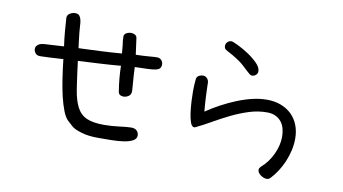

<svg xmlns="http://www.w3.org/2000/svg" viewBox="-68 -668 1746 978"><g transform="rotate(10 804.5 -179.0)"><path d="M209 -475.6V-479.5Q209 -493.2 222.2 -501.5Q235.4 -509.8 249 -509.8Q264.6 -509.8 271.5 -501.5Q278.3 -493.2 281.2 -480.5Q284.2 -467.8 284.7 -451.2Q285.2 -434.6 287.1 -418.9Q289.1 -399.4 291.5 -378.9Q293.9 -358.4 296.9 -336.9Q348.6 -338.9 404.8 -341.3Q460.9 -343.8 519.5 -348.6L515.6 -391.6Q513.7 -402.3 512.7 -413.1Q511.7 -423.8 511.7 -434.6Q511.7 -447.3 523.4 -453.6Q535.2 -460 547.9 -460Q558.6 -460 567.4 -455.1Q576.2 -450.2 578.1 -440.4L589.8 -354.5Q629.9 -355.5 657.7 -357.9Q685.5 -360.4 699.2 -360.4Q712.9 -360.4 721.7 -351.1Q730.5 -341.8 730.5 -329.1Q730.5 -315.4 723.6 -308.1Q716.8 -300.8 701.2 -297.9Q685.5 -294.9 659.7 -293.9Q633.8 -293 595.7 -292Q597.7 -245.1 600.6 -212.4Q603.5 -179.7 603.5 -172.9V-168Q603.5 -150.4 590.8 -142.1Q578.1 -133.8 564.5 -133.8Q553.7 -133.8 545.9 -139.2Q538.1 -144.5 537.1 -157.2Q526.4 -221.7 525.4 -286.1Q469.7 -281.2 415 -278.3Q360.4 -275.4 304.7 -272.5Q315.4 -187.5 324.2 -130.4Q333 -73.2 351.1 -38.6Q369.1 -3.9 401.9 10.7Q434.6 25.4 493.2 25.4Q511.7 25.4 532.2 23.9Q552.7 22.5 571.3 20Q589.8 17.6 605.5 16.1Q621.1 14.6 631.8 14.6Q651.4 14.6 661.1 24.9Q670.9 35.2 670.9 48.8Q670.9 66.4 653.3 76.2Q635.7 85.9 607.4 90.3Q579.1 94.7 543.5 95.2Q507.8 95.7 471.7 95.7Q422.9 95.7 387.7 85Q352.5 74.2 338.9 63.5L308.6 36.1Q293.9 21.5 282.2 -8.3Q270.5 -38.1 260.7 -78.6Q251 -119.1 243.7 -167.5Q236.3 -215.8 230.5 -268.6Q186.5 -265.6 155.3 -264.2Q124 -262.7 111.3 -262.7Q94.7 -262.7 86.4 -272.9Q78.1 -283.2 78.1 -295.9Q78.1 -306.6 88.4 -315.9Q98.6 -325.2 121.1 -327.1L222.7 -333Q216.8 -373 213.9 -409.2Q210.9 -445.3 209 -475.6Z M1046.9 -454.1Q1036.1 -459 1032.7 -464.8Q1029.3 -470.7 1029.3 -478.5Q1029.3 -489.3 1037.6 -498Q1045.9 -506.8 1059.6 -506.8Q1064.5 -506.8 1090.3 -494.6Q1116.2 -482.4 1145 -463.9Q1173.8 -445.3 1196.8 -422.9Q1219.7 -400.4 1219.7 -379.9Q1219.7 -367.2 1210.4 -359.9Q1201.2 -352.5 1190.4 -352.5Q1184.6 -352.5 1176.8 -358.9Q1168.9 -365.2 1159.2 -374.5Q1149.4 -383.8 1137.7 -394.5Q1126 -405.3 1112.3 -415Q1093.8 -427.7 1076.2 -438Q1058.6 -448.2 1046.9 -454.1ZM912.1 -280.3Q912.1 -295.9 922.9 -302.7Q933.6 -309.6 947.3 -309.6Q958 -309.6 967.3 -300.3Q976.6 -291 976.6 -274.4V-266.6Q977.5 -234.4 978.5 -212.9Q979.5 -191.4 980.5 -176.8Q981.4 -162.1 982.4 -151.4Q983.4 -140.6 984.4 -129.9Q1018.6 -153.3 1056.6 -173.8Q1094.7 -194.3 1134.3 -210.4Q1173.8 -226.6 1212.9 -235.8Q1252 -245.1 1288.1 -245.1Q1329.1 -245.1 1361.8 -232.4Q1394.5 -219.7 1417.5 -196.8Q1440.4 -173.8 1452.1 -142.6Q1463.9 -111.3 1463.9 -74.2Q1463.9 -43.9 1457 -13.7Q1450.2 16.6 1438 45.4Q1425.8 74.2 1409.7 99.1Q1393.6 124 1375 143.6Q1367.2 152.3 1355.5 152.3Q1347.7 152.3 1339.4 148.9Q1331.1 145.5 1323.7 140.1Q1316.4 134.8 1312 127.9Q1307.6 121.1 1307.6 114.3Q1307.6 105.5 1316.4 96.7Q1353.5 64.5 1375 18.1Q1396.5 -28.3 1396.5 -72.3Q1396.5 -92.8 1391.6 -112.8Q1386.7 -132.8 1375 -147.9Q1363.3 -163.1 1344.7 -172.4Q1326.2 -181.6 1299.8 -181.6Q1252.9 -181.6 1207 -167Q1161.1 -152.3 1117.2 -130.9Q1073.2 -109.4 1031.7 -85.4Q990.2 -61.5 953.1 -43.9Q949.2 -42 947.3 -42Q934.6 -42 927.2 -62.5Q919.9 -83 916 -111.8Q912.1 -140.6 910.6 -171.9Q909.2 -203.1 909.2 -223.6Q909.2 -251 912.1 -280.3Z"/></g></svg>

Font: Hi Melody
Style: Regular
Weight: 400
Designer: YoonDesign Inc.
Foundry: YoonDesign Inc.
Version: Version 3.00